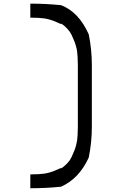

<svg xmlns="http://www.w3.org/2000/svg" viewBox="-20 -853 622 1040"><path d="M310.8 -722.5Q305 -725 288.8 -732.1Q272.5 -739.2 267.1 -741.2Q261.7 -743.3 246.7 -747.5Q231.7 -751.7 220 -753.3Q208.3 -755 188.3 -756.2Q168.3 -757.5 144.2 -757.5V-833.3Q229.2 -833.3 310.8 -825Q406.7 -788.3 460.8 -666.7Q477.5 -585 477.5 -500V-166.7Q477.5 -81.7 460.8 0Q409.2 114.2 310.8 158.3Q229.2 166.7 144.2 166.7V91.7Q168.3 91.7 188.3 90.4Q208.3 89.2 220 87.5Q231.7 85.8 246.7 81.7Q261.7 77.5 267.1 75.4Q272.5 73.3 288.8 66.2Q305 59.2 310.8 56.7V59.2Q325.8 50.8 342.9 32.9Q360 15 365.8 0H366.7Q369.2 -5.8 376.2 -22.1Q383.3 -38.3 385.4 -43.8Q387.5 -49.2 391.7 -64.2Q395.8 -79.2 397.5 -90.8Q399.2 -102.5 400.4 -122.5Q401.7 -142.5 401.7 -166.7V-500Q401.7 -524.2 400.4 -544.2Q399.2 -564.2 397.5 -575.8Q395.8 -587.5 391.7 -602.5Q387.5 -617.5 385.4 -622.9Q383.3 -628.3 376.2 -644.6Q369.2 -660.8 366.7 -666.7H365.8Q360 -680.8 343.3 -698.8Q326.7 -716.7 310.8 -725Z"/></svg>

Font: 0xA000
Style: Regular
Weight: 400
Version: Version 0.1